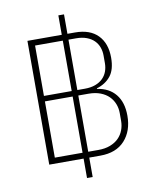

<svg xmlns="http://www.w3.org/2000/svg" viewBox="-93 -850 801 1002"><g transform="rotate(-10 307.0 -349.0)"><path d="M286 -21H104V-677H286V-780H316V-677H356Q435 -677 477 -634Q519 -591 519 -515Q519 -452 492 -418Q465 -384 418 -370V-367Q481 -358 515.5 -315.5Q550 -273 550 -202Q550 -121 504.5 -71Q459 -21 375 -21H316V82H286ZM370 -52Q406 -52 433 -62.5Q460 -73 477.5 -90.5Q495 -108 504 -131.5Q513 -155 513 -181V-222Q513 -248 504 -271Q495 -294 477.5 -311.5Q460 -329 433 -339.5Q406 -350 370 -350H316V-52ZM356 -379Q388 -379 412 -388Q436 -397 451.5 -412.5Q467 -428 474.5 -448.5Q482 -469 482 -492V-533Q482 -556 474.5 -576.5Q467 -597 451.5 -612.5Q436 -628 412 -637Q388 -646 356 -646H316V-379ZM286 -52V-350H139V-52ZM286 -379V-646H139V-379Z"/></g></svg>

Font: IBM Plex Sans Thai ExtLt
Style: Regular
Weight: 200
Designer: Mike Abbink, Paul van der Laan, Pieter van Rosmalen, Ben Mitchell, Mark Frömberg
Foundry: Bold Monday
Version: Version 1.2